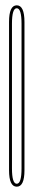

<svg xmlns="http://www.w3.org/2000/svg" viewBox="-20 -698 127 722"><path d="M43 4Q14 4 14 -58Q14 -120 14 -337Q14 -553 14 -615.5Q14 -678 43 -678Q72 -678 72 -615Q72 -552 72 -337Q72 -120 72 -58Q72 4 43 4ZM43 -7Q61 -7 61 -65Q61 -123 61 -337Q61 -550 61 -608.5Q61 -667 43 -667Q25 -667 25 -608.5Q25 -550 25 -337Q25 -123 25 -65Q25 -7 43 -7Z"/></svg>

Font: Anybody UltraCondensed Thin
Style: Regular
Weight: 100
Width: 1
Designer: Tyler Finck
Foundry: Etcetera Type Company
Version: Version 1.110